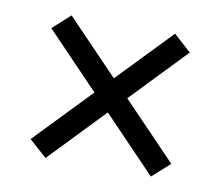

<svg xmlns="http://www.w3.org/2000/svg" viewBox="-53 -564 586 508"><g transform="rotate(10 240.0 -310.0)"><path d="M101 -502 429 -161 381.5 -118.5 54 -459.5ZM98.5 -118.5 51 -161 379 -502 426 -459.5Z"/></g></svg>

Font: Anek Kannada
Style: Regular
Weight: 400
Version: Version 1.003